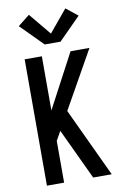

<svg xmlns="http://www.w3.org/2000/svg" viewBox="-105 -1041 709 1100"><g transform="rotate(-10 250.0 -491.0)"><path d="M76 0V-735H176V-420L343 -735H453L265 -401L453 0H345L206 -296L176 -243V0ZM204 -799 76 -928 144 -982 250 -854 356 -982 424 -928 296 -799Z"/></g></svg>

Font: Iosevka SS04 Semibold
Style: Regular
Weight: 600
Monospace: yes
Designer: Belleve Invis
Foundry: Belleve Invis
Version: Version 19.0.0; ttfautohint (v1.8.4)